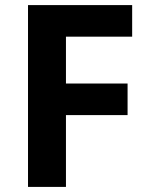

<svg xmlns="http://www.w3.org/2000/svg" viewBox="-20 -734 589 754"><path d="M239 0V-282H481V-406H239V-590H499V-714H90V0Z"/></svg>

Font: Noto Sans Bassa Vah
Style: Bold
Weight: 700
Designer: Monotype Design Team
Foundry: Monotype Imaging Inc.
Version: Version 2.002